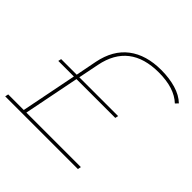

<svg xmlns="http://www.w3.org/2000/svg" viewBox="-197 -874 1046 1046"><g transform="rotate(45 326.0 -351.5)"><path d="M214 -479 190 -359H489L485 -341H186L122 -19H542L538 0H-22L-18 -19H102L166 -341H46L50 -359H170L194 -482Q216 -592 289 -647.5Q362 -703 478 -703Q540 -703 591 -688Q642 -673 674 -642L659 -626Q598 -684 478 -684Q255 -684 214 -479Z"/></g></svg>

Font: Montserrat Alternates Thin
Style: Italic
Weight: 250
Italic angle: -11.3°
Designer: Julieta Ulanovsky
Foundry: Julieta Ulanovsky
Version: Version 7.200